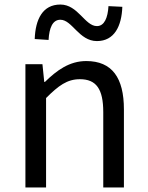

<svg xmlns="http://www.w3.org/2000/svg" viewBox="-20 -826 651 846"><path d="M92 0H183V-394C238 -449 276 -477 332 -477C404 -477 435 -434 435 -332V0H526V-344C526 -483 474 -557 360 -557C286 -557 230 -516 178 -465H175L167 -543H92ZM407 -645C484 -645 516 -711 519 -796L458 -799C455 -748 440 -711 407 -711C354 -711 324 -806 246 -806C168 -806 136 -741 133 -654L194 -650C197 -704 212 -739 246 -739C298 -739 328 -645 407 -645Z"/></svg>

Font: Noto Sans CJK SC Regular
Style: Regular
Weight: 400
Designer: Ryoko NISHIZUKA (kana & ideographs); Paul D. Hunt (Latin, Greek & Cyrillic); Wenlong ZHANG (bopomofo); Sandoll Communica
Foundry: Adobe Systems Incorporated
Version: Version 1.004;PS 1.004;hotconv 1.0.82;makeotf.lib2.5.63406